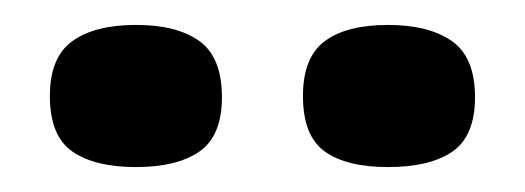

<svg xmlns="http://www.w3.org/2000/svg" viewBox="-20 -712 421 154"><path d="M291 -578Q258 -578 240.5 -590.5Q223 -603 223 -635Q223 -666 240.5 -679Q258 -692 291 -692Q324 -692 342.5 -679Q361 -666 361 -634Q361 -603 343 -590.5Q325 -578 291 -578ZM89 -578Q56 -578 38 -590.5Q20 -603 20 -635Q20 -666 38 -679Q56 -692 89 -692Q122 -692 140 -679Q158 -666 158 -634Q158 -603 140 -590.5Q122 -578 89 -578Z"/></svg>

Font: Bricolage Grotesque 48pt SemiBold
Style: Regular
Weight: 600
Designer: Mathieu Triay
Foundry: Atelier Triay
Version: Version 1.000; ttfautohint (v1.8.4.7-5d5b);gftools[0.9.32]